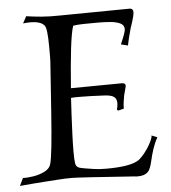

<svg xmlns="http://www.w3.org/2000/svg" viewBox="-50 -720 692 777"><g transform="rotate(-5 295.5 -331.5)"><path d="M479 11Q476 11 472.5 11Q469 11 465 10Q353 2 290 -2Q227 -6 213 -6Q198 -6 184 -5.5Q170 -5 158 -4Q145 -3 106 -0.5Q67 2 0 8L15 -23Q33 -22 57.5 -26Q82 -30 102.5 -40Q123 -50 129 -67Q135 -87 140.5 -139Q146 -191 152 -276L165 -462Q167 -484 167 -503.5Q167 -523 167 -539Q167 -619 156 -630Q141 -648 99 -648Q92 -648 85 -647.5Q78 -647 70 -646L85 -674Q111 -670 145 -667Q179 -664 222 -665L506 -668Q519 -667 519 -652Q519 -647 515.5 -632.5Q512 -618 502 -589Q496 -568 491.5 -549.5Q487 -531 485 -520L457 -527Q478 -575 478 -587Q478 -604 462 -611.5Q446 -619 422 -621Q398 -623 374 -623Q337 -623 312 -622.5Q287 -622 271 -619Q262 -591 254.5 -527Q247 -463 240 -368L448 -370Q455 -370 459 -366Q463 -362 461 -354Q460 -350 457 -339Q454 -328 452 -320Q450 -308 448 -295Q446 -282 446 -267L422 -261L418 -266Q422 -279 422 -292Q422 -310 410 -318Q398 -326 370 -327Q313 -330 274 -330Q264 -330 254.5 -330Q245 -330 237 -329Q235 -297 233 -257.5Q231 -218 229.5 -179.5Q228 -141 228 -112Q228 -96 228.5 -84.5Q229 -73 230 -67Q231 -50 245 -45Q251 -43 267.5 -40Q284 -37 306 -34Q327 -31 354 -31Q453 -31 487 -54Q495 -60 504.5 -70.5Q514 -81 525 -97Q536 -114 542.5 -128Q549 -142 548 -149L571 -140Q559 -118 551 -93.5Q543 -69 537 -42Q534 -29 529.5 -18Q525 -7 519 -2Q506 11 479 11Z"/></g></svg>

Font: Luxurious Roman
Style: Regular
Weight: 400
Designer: Robert E. Leuschke
Foundry: Robert E. Leuschke
Version: Version 1.010; ttfautohint (v1.8.3)